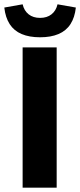

<svg xmlns="http://www.w3.org/2000/svg" viewBox="-30 -871 372 891"><path d="M75 0V-651H233V0ZM156 -698Q106 -698 70.5 -713Q35 -728 15 -759Q-5 -790 -10 -836L75 -851Q82 -821 103 -804.5Q124 -788 156 -788Q188 -788 209 -804.5Q230 -821 237 -851L322 -836Q317 -790 297 -759Q277 -728 241.5 -713Q206 -698 156 -698Z"/></svg>

Font: Mada ExtraBold
Style: Regular
Weight: 800
Designer: Khaled Hosny
Version: Version 1.5